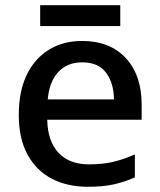

<svg xmlns="http://www.w3.org/2000/svg" viewBox="-20 -799 612 736"><path d="M295 -642Q401 -642 462 -576.5Q523 -511 523 -398V-340H161Q163 -257 204.5 -213Q246 -169 321 -169Q373 -169 413.5 -178.5Q454 -188 497 -207V-119Q456 -101 415 -92Q374 -83 317 -83Q238 -83 178.5 -114Q119 -145 85.5 -206.5Q52 -268 52 -358Q52 -449 82.5 -512Q113 -575 167.5 -608.5Q222 -642 295 -642ZM295 -560Q238 -560 203.5 -523Q169 -486 163 -418H417Q416 -481 386.5 -520.5Q357 -560 295 -560ZM441 -779V-699H134V-779Z"/></svg>

Font: Noto Sans Telugu UI Medium
Style: Regular
Weight: 500
Designer: Jelle Bosma - Monotype Design Team
Foundry: Monotype Imaging Inc.
Version: Version 2.005; ttfautohint (v1.8.4.7-5d5b)